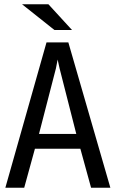

<svg xmlns="http://www.w3.org/2000/svg" viewBox="-20 -892 540 896"><path d="M299 -694 495 -16H405L355 -198H143L93 -16H5L197 -694ZM249 -614 241 -573 162 -267H336L258 -573ZM316 -752H234L83 -872H206Z"/></svg>

Font: D2Coding
Style: Regular
Weight: 400
Monospace: yes
Designer: Yong-Rak Park; Jeong-Hwan Yoon; Sang-Min Lee;
Foundry: NHN Corporation
Version: Version 1.3.2; Build 20180524